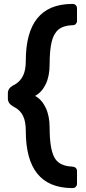

<svg xmlns="http://www.w3.org/2000/svg" viewBox="-20 -796 437 975"><path d="M344 159Q111 157 111 -131Q111 -178 97.5 -206.5Q84 -235 55 -251L46 -256Q20 -271 20 -295V-323Q20 -347 46 -362L56 -367Q84 -384 97.5 -412.5Q111 -441 111 -487Q111 -774 344 -776H349Q359 -776 365 -769.5Q371 -763 371 -754V-690Q371 -681 365 -674.5Q359 -668 351 -668H346Q301 -666 276.5 -645.5Q252 -625 242 -582Q232 -539 232 -470Q232 -409 212 -368Q192 -327 158 -309Q192 -291 212 -249Q232 -207 232 -148Q232 -44 255 1.5Q278 47 346 50L351 51Q359 51 365 57Q371 63 371 73V137Q371 146 365 152.5Q359 159 349 159Z"/></svg>

Font: Rubik Medium
Style: Regular
Weight: 500
Designer: Hubert and Fischer
Foundry: Hubert and Fischer
Version: Version 2.300; ttfautohint (v1.8.4.7-5d5b);gftools[0.9.30]